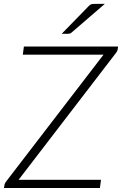

<svg xmlns="http://www.w3.org/2000/svg" viewBox="-26 -940 610 960"><path d="M0 0ZM564.5 -707.5 562 -691Q561 -686.5 559.2 -683.2Q557.5 -680 554 -675.5L67 -41H479L473.5 0H-6L-3.5 -16.5Q-2.5 -20.5 -0.8 -23.8Q1 -27 3.5 -31L491.5 -666.5H88L93.5 -707.5ZM498 -920.5 331.5 -777Q326.5 -773 322.5 -772Q318.5 -771 312.5 -771H282.5L417.5 -909.5Q424 -916.5 429.8 -918.5Q435.5 -920.5 446.5 -920.5Z"/></svg>

Font: Lato Light
Style: Italic
Weight: 300
Italic angle: -7°
Designer: Lukasz Dziedzic
Foundry: tyPoland Lukasz Dziedzic
Version: Version 2.007; 2014-02-27